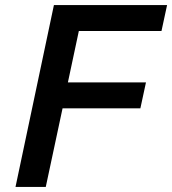

<svg xmlns="http://www.w3.org/2000/svg" viewBox="-20 -735 677 755"><path d="M41 0 192 -715H637L615 -613H290L247 -411H554L532 -309H226L160 0Z"/></svg>

Font: Wix Madefor Text SemiBold
Style: Italic
Weight: 600
Italic angle: -12°
Designer: Dalton Maag Ltd
Foundry: Dalton Maag Ltd
Version: Version 3.100